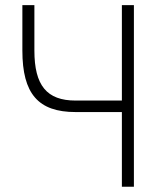

<svg xmlns="http://www.w3.org/2000/svg" viewBox="-20 -713 626 733"><path d="M268.6 -285.2H445.3V0H491.2V-693.4H445.3V-329.1H268.6C158.7 -329.1 111.3 -386.7 111.3 -520V-693.4H65.4V-520C65.4 -355 126 -285.2 268.6 -285.2Z"/></svg>

Font: Cascadia Code PL ExtraLight
Style: Regular
Weight: 200
Monospace: yes
Designer: Aaron Bell
Foundry: Saja Typeworks
Version: Version 2404.023